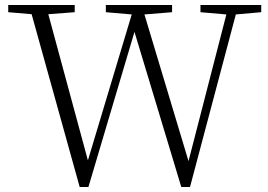

<svg xmlns="http://www.w3.org/2000/svg" viewBox="-20 -743 1078 771"><path d="M785 -694 889 -685 737 -96 560 -685 671 -694V-723H405V-694L509 -685L333 -99L174 -686L280 -694V-723H13V-694L107 -686L300 8H335L520 -615L708 8H743L927 -685L1029 -694V-723H785Z"/></svg>

Font: Noto Serif TC ExtraLight
Style: Regular
Weight: 200
Designer: Ryoko NISHIZUKA 西塚涼子 (kana & ideographs); Frank Grießhammer (Latin, Greek & Cyrillic); Wenlong ZHANG 张文龙 (bopomofo); San
Foundry: Adobe
Version: Version 2.001;hotconv 1.1.0;makeotfexe 2.6.0